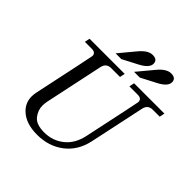

<svg xmlns="http://www.w3.org/2000/svg" viewBox="-248 -1158 1362 1362"><g transform="rotate(45 432.5 -477.5)"><path d="M332 12.7Q218.8 12.7 158.2 -45.4Q112.3 -89.4 112.3 -153.3Q112.3 -173.8 117.2 -196.3Q214.8 -652.8 214.8 -660.2Q214.8 -693.4 174.3 -693.4H105.5L113.8 -732.4H466.3L458 -693.4H369.6Q320.8 -693.4 310.5 -644.5L217.8 -208Q212.4 -183.1 212.4 -161.6Q212.4 -114.3 243.9 -74.5Q275.4 -34.7 355.5 -34.7Q439.5 -34.7 502.7 -85Q565.9 -135.3 585.9 -230Q676.3 -652.8 676.3 -660.2Q676.3 -693.4 635.7 -693.4H552.2L560.5 -732.4H864.7L856.4 -693.4H787.1Q738.3 -693.4 728 -644.5L639.6 -230Q615.2 -115.7 532 -51.5Q448.7 12.7 332 12.7ZM375 -789.6H317.4L416.5 -908.7Q465.8 -968.3 511.7 -968.3Q560.5 -968.3 560.5 -927.7Q560.5 -886.2 488.3 -848.6ZM560.5 -789.6H502.9L602.1 -908.7Q651.4 -968.3 697.3 -968.3Q746.1 -968.3 746.1 -927.7Q746.1 -885.7 673.8 -848.6Z"/></g></svg>

Font: Munson
Style: Italic
Weight: 400
Italic angle: -12°
Designer: Paul James MIller
Foundry: High-Logic / Made with FontCreator
Version: Version 2.10;May 5, 2019;FontCreator 11.5.0.2430 64-bit